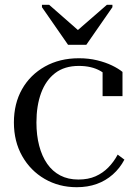

<svg xmlns="http://www.w3.org/2000/svg" viewBox="-20 -771 569 801"><path d="M264 -584H340L449 -741V-751H426L295 -637H315L185 -751H155V-741ZM307 -22Q348 -22 378.5 -35.5Q409 -49 432 -72.5Q455 -96 471 -126L499 -105Q480 -69 450.5 -43Q421 -17 383.5 -3.5Q346 10 300 10Q226 10 166.5 -24.5Q107 -59 72.5 -120Q38 -181 38 -260Q38 -339 72 -399Q106 -459 167.5 -493.5Q229 -528 309 -528Q350 -528 385 -519.5Q420 -511 447 -498Q474 -485 491 -471V-370H408V-484Q417 -484 426 -479Q435 -474 442 -465Q449 -456 452.5 -446Q456 -436 453 -427Q436 -454 399 -475Q362 -496 309 -496Q249 -496 210 -466Q171 -436 151.5 -383Q132 -330 132 -260Q132 -207 143.5 -163Q155 -119 177 -87.5Q199 -56 231.5 -39Q264 -22 307 -22Z"/></svg>

Font: Roboto Serif 144pt
Style: Regular
Weight: 400
Version: Version 1.008